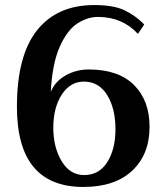

<svg xmlns="http://www.w3.org/2000/svg" viewBox="-20 -730 656 760"><path d="M47 -307Q47 -510 126.5 -610Q206 -710 353 -710Q430 -710 473.5 -689Q517 -668 551 -633L526 -596Q464 -663 368 -663Q326 -663 286 -637Q246 -611 216.5 -545Q187 -479 181 -366Q197 -407 239 -431Q281 -455 331 -455Q449 -455 510.5 -393.5Q572 -332 572 -228Q572 -119 503.5 -54.5Q435 10 310 10Q47 10 47 -307ZM437 -219Q437 -301 404 -354Q371 -407 312 -407Q258 -407 224.5 -355.5Q191 -304 191 -224Q191 -147 224 -92Q257 -37 313 -37Q372 -37 404.5 -88Q437 -139 437 -219Z"/></svg>

Font: Trirong SemiBold
Style: Regular
Weight: 600
Designer: Katatrad Team
Foundry: CadsonDemak
Version: Version 1.001